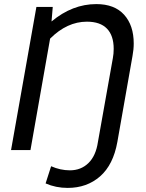

<svg xmlns="http://www.w3.org/2000/svg" viewBox="-20 -734 714 939"><path d="M311 185Q253 185 203 163L230 79Q275 99 322 99Q376 99 412.5 63.5Q449 28 459 -40L532 -450Q536 -471 536 -495Q536 -560 503 -594Q470 -628 405 -628Q308 -628 225 -545L129 0H34L158 -700H238L232 -629Q334 -714 451 -714Q540 -714 587 -662Q634 -610 634 -521Q634 -492 628 -460L554 -40Q534 72 469.5 128.5Q405 185 311 185Z"/></svg>

Font: Cabin
Style: Italic
Weight: 400
Italic angle: -7°
Designer: Pablo Impallari
Foundry: Pablo Impallari. http://www.impallari.com Igino Marini. http://www.ikern.com
Version: Version 2.200